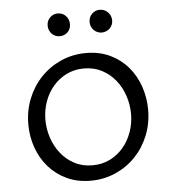

<svg xmlns="http://www.w3.org/2000/svg" viewBox="-52 -751 726 808"><g transform="rotate(-5 311.5 -347.5)"><path d="M298.8 9.8Q242.2 9.8 197.5 -11.5Q152.8 -32.7 121.8 -68.4Q90.8 -104 74.2 -150.9Q57.6 -197.8 57.6 -249Q57.6 -307.1 78.1 -357.9Q98.6 -408.7 134.8 -446.3Q170.9 -483.9 219.7 -505.6Q268.6 -527.3 325.2 -527.3Q382.3 -527.3 427 -505.9Q471.7 -484.4 502.4 -448.2Q533.2 -412.1 549.3 -365Q565.4 -317.9 565.4 -267.1Q565.4 -209 544.9 -158.4Q524.4 -107.9 488.5 -70.6Q452.6 -33.2 403.8 -11.7Q355 9.8 298.8 9.8ZM312 -54.2Q353 -54.2 386.2 -70.8Q419.4 -87.4 442.9 -115.2Q466.3 -143.1 479.2 -179.4Q492.2 -215.8 492.2 -255.4Q492.2 -293.9 480 -331.3Q467.8 -368.7 444.6 -397.9Q421.4 -427.2 387.7 -445.3Q354 -463.4 311 -463.4Q270.5 -463.4 237.5 -447Q204.6 -430.7 180.7 -402.8Q156.7 -375 143.8 -338.4Q130.9 -301.8 130.9 -261.7Q130.9 -223.6 143.1 -186.5Q155.3 -149.4 178.5 -119.9Q201.7 -90.3 235.4 -72.3Q269 -54.2 312 -54.2ZM174.8 -655.8Q174.8 -676.3 188.5 -689.9Q202.1 -703.6 221.2 -703.6Q241.7 -703.6 255.4 -689.5Q269 -675.3 269 -654.3Q269 -633.8 255.4 -620.6Q241.7 -607.4 221.7 -607.4Q211.9 -607.4 203.4 -611.1Q194.8 -614.7 188.5 -621.3Q182.1 -627.9 178.5 -636.7Q174.8 -645.5 174.8 -655.8ZM352.1 -655.8Q352.1 -676.3 365.7 -689.9Q379.4 -703.6 398.9 -703.6Q409.2 -703.6 418 -699.7Q426.8 -695.8 433.3 -689.2Q439.9 -682.6 443.6 -673.6Q447.3 -664.6 447.3 -654.3Q447.3 -644 443.4 -635.5Q439.5 -627 433.1 -620.8Q426.8 -614.7 418 -611.1Q409.2 -607.4 399.9 -607.4Q389.6 -607.4 381.1 -611.1Q372.6 -614.7 366 -621.3Q359.4 -627.9 355.7 -636.7Q352.1 -645.5 352.1 -655.8Z"/></g></svg>

Font: Proza Libre
Style: Light
Weight: 300
Designer: Jasper de Waard
Foundry: Jasper de Waard
Version: Version 1.000; ttfautohint (v1.4.1.8-43bc)